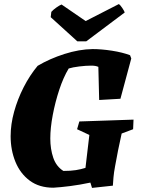

<svg xmlns="http://www.w3.org/2000/svg" viewBox="-20 -906 701 939"><path d="M430 13 422 -13Q370 -2 323 4Q276 10 241 12Q172 12 125.5 -22.5Q79 -57 55.5 -114.5Q32 -172 32 -240Q32 -298 49 -359.5Q66 -421 95.5 -479Q125 -537 164 -584Q223 -619 295 -642Q367 -665 433 -666Q476 -666 527.5 -658Q579 -650 616 -636L622 -620L569 -423L465 -417L461 -579Q454 -582 446 -583.5Q438 -585 426 -585Q400 -585 367.5 -581Q335 -577 316 -571Q290 -528 270 -467.5Q250 -407 238 -343.5Q226 -280 226 -229Q226 -177 240.5 -134.5Q255 -92 290 -70Q326 -70 351 -74Q376 -78 398 -85L417 -246L357 -274L368 -312Q438 -314 502 -316.5Q566 -319 633 -321L631 -274L575 -253Q566 -213 557.5 -171Q549 -129 543 -94Q537 -62 535 -39Q533 -16 532 2ZM358 -704 228 -822 231 -848Q241 -859 256 -869.5Q271 -880 281 -884L399 -803L561 -886Q568 -882 578 -867Q588 -852 590 -845L402 -704Z"/></svg>

Font: Albura ExtraBold
Style: Italic
Weight: 758
Italic angle: -7°
Designer: Mercedes Jáuregui
Foundry: Omnibus-Type Team
Version: Version 1.000; ttfautohint (v1.8.3)